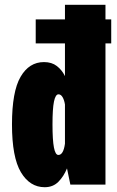

<svg xmlns="http://www.w3.org/2000/svg" viewBox="-20 -770 490 801"><path d="M166.5 11Q104.5 11 67.2 -51.5Q30 -114 30 -251Q30 -388 65.8 -449.5Q101.5 -511 163.5 -511Q196 -511 217.2 -494.5Q238.5 -478 251 -452.5V-589H129V-689H251V-750H420V-689H444V-589H420V0H273.5L259.5 -67.5Q246.5 -35 224 -12Q201.5 11 166.5 11ZM199 -251Q199 -185.5 205 -154.5Q211 -123.5 223.5 -123.5Q244.5 -123.5 251 -170.5V-334Q248 -353 241 -364.8Q234 -376.5 224 -376.5Q211.5 -376.5 205.2 -346.5Q199 -316.5 199 -251Z"/></svg>

Font: Trispace Condensed ExtraBold
Style: Regular
Weight: 800
Width: 3
Designer: Tyler Finck
Foundry: Etcetera Type Company
Version: Version 1.210; ttfautohint (v1.8.3)